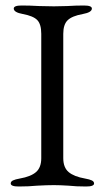

<svg xmlns="http://www.w3.org/2000/svg" viewBox="-20 -673 380 698"><path d="M19 -6Q19 -13 27 -17Q35 -21 52 -24Q92 -31 111 -47.5Q130 -64 130 -98V-550Q130 -585 115.5 -600Q101 -615 63 -622Q30 -628 30 -642Q30 -653 59 -653Q87 -653 123 -651L176 -650L224 -651Q256 -653 285 -653Q314 -653 314 -642Q314 -628 281 -622Q242 -615 226 -599.5Q210 -584 210 -550V-98Q210 -64 229.5 -47.5Q249 -31 289 -24Q306 -21 314 -17Q322 -13 322 -6Q322 5 293 5Q256 5 229 2Q197 0 176 0Q151 0 115 2Q85 5 48 5Q19 5 19 -6Z"/></svg>

Font: EB Garamond
Style: Regular
Weight: 400
Designer: Georg Duffner and Octavio Pardo
Foundry: Georg Duffner
Version: Version 1.000; ttfautohint (v1.6)